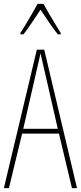

<svg xmlns="http://www.w3.org/2000/svg" viewBox="-20 -970 417 990"><path d="M351 0 284 -281H94L26 0H0L170 -714H208L377 0ZM208 -612Q204 -629 201 -642Q198 -655 195 -668Q192 -681 189 -695Q186 -681 183 -668.5Q180 -656 177 -642.5Q174 -629 170 -612L100 -306H278ZM204 -950Q217 -927 235.5 -895Q254 -863 270.5 -836.5Q287 -810 293 -800V-793H278Q257 -819 233 -854.5Q209 -890 189 -920Q170 -892 145.5 -855Q121 -818 101 -793H85V-800Q96 -816 112 -843Q128 -870 145 -899Q162 -928 174 -950Z"/></svg>

Font: Noto Sans Khmer ExtraCondensed Thin
Style: Regular
Weight: 250
Width: 2
Designer: Danh Hong and the Monotype Design Team
Foundry: Monotype Imaging Inc.
Version: Version 2.004